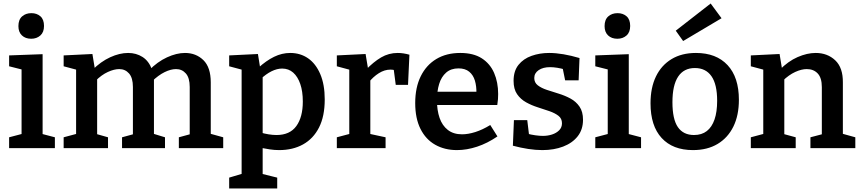

<svg xmlns="http://www.w3.org/2000/svg" viewBox="-20 -845 4910 1095"><path d="M223 -72 213 -83 293 -62V0H32V-62L112 -83L103 -72V-456L111 -447L32 -467V-529L223 -536ZM158 -624Q125 -624 105 -643Q85 -662 85 -696Q85 -733 106 -751.5Q127 -770 159 -770Q190 -770 210.5 -752Q231 -734 231 -697Q231 -661 210 -642.5Q189 -624 158 -624Z M847 -448 830 -444Q878 -493 932.5 -518Q987 -543 1035 -543Q1098 -543 1140 -502Q1182 -461 1182 -375V-67L1170 -85L1253 -62V0H1000V-62L1077 -83L1062 -64V-349Q1062 -401 1040 -426Q1018 -451 984 -451Q954 -451 918.5 -433.5Q883 -416 847 -381L856 -408Q858 -400 858 -393Q858 -386 858 -380V-67L846 -85L921 -62V0H676V-62L753 -83L738 -64V-349Q738 -401 716 -426Q694 -451 660 -451Q631 -451 595 -434.5Q559 -418 525 -384L534 -403V-64L522 -83L596 -62V0H343V-62L429 -85L414 -67V-464L429 -444L343 -467V-529L507 -537L523 -440L507 -446Q555 -494 608.5 -518.5Q662 -543 711 -543Q757 -543 793 -520Q829 -497 847 -448Z M1287 230V168L1374 142L1358 163V-461L1373 -444L1287 -467V-529L1451 -537L1465 -450L1452 -457Q1498 -499 1543 -521Q1588 -543 1635 -543Q1693 -543 1737 -512.5Q1781 -482 1806.5 -422.5Q1832 -363 1832 -278Q1832 -182 1799.5 -118Q1767 -54 1708.5 -21.5Q1650 11 1572 11Q1546 11 1519 7Q1492 3 1462 -3L1478 -18V163L1464 144L1561 168V230ZM1557 -75Q1633 -75 1670 -126Q1707 -177 1707 -266Q1707 -324 1692.5 -366Q1678 -408 1652 -431Q1626 -454 1589 -454Q1560 -454 1528.5 -438.5Q1497 -423 1463 -391L1478 -424V-66L1463 -90Q1515 -75 1557 -75Z M1901 0V-62L1984 -84L1972 -65V-465L1986 -444L1901 -467V-529L2065 -537L2081 -441L2065 -445Q2110 -492 2153.5 -517.5Q2197 -543 2248 -543Q2280 -543 2315 -533L2307 -361H2237L2223 -468L2234 -444Q2228 -446 2221 -447Q2214 -448 2207 -448Q2173 -448 2140.5 -427.5Q2108 -407 2082 -374L2092 -407V-65L2077 -84L2179 -62V0Z M2586 11Q2516 11 2462 -19.5Q2408 -50 2378 -110Q2348 -170 2348 -257Q2348 -346 2379.5 -410Q2411 -474 2468.5 -508.5Q2526 -543 2605 -543Q2680 -543 2727.5 -512.5Q2775 -482 2798 -429Q2821 -376 2821 -309Q2821 -294 2820 -279Q2819 -264 2816 -246H2444V-322H2711L2697 -313Q2698 -353 2688.5 -385Q2679 -417 2656 -436Q2633 -455 2595 -455Q2552 -455 2524.5 -431Q2497 -407 2484.5 -366Q2472 -325 2472 -273Q2472 -216 2487 -172.5Q2502 -129 2534 -104Q2566 -79 2615 -79Q2650 -79 2691 -92Q2732 -105 2776 -132L2817 -67Q2760 -28 2701 -8.5Q2642 11 2586 11Z M3027 -400Q3027 -374 3047 -358.5Q3067 -343 3098.5 -332.5Q3130 -322 3166 -311Q3202 -300 3233.5 -283Q3265 -266 3285 -237Q3305 -208 3305 -162Q3305 -106 3274.5 -67.5Q3244 -29 3191.5 -9Q3139 11 3073 11Q3035 11 2992.5 4.5Q2950 -2 2905 -14L2911 -160H2987L2998 -69L2986 -83Q3008 -77 3032.5 -73.5Q3057 -70 3076 -70Q3104 -70 3128.5 -78Q3153 -86 3169 -102Q3185 -118 3185 -142Q3185 -169 3165 -184.5Q3145 -200 3113.5 -211Q3082 -222 3047 -233Q3012 -244 2980.5 -261.5Q2949 -279 2929 -308Q2909 -337 2909 -384Q2909 -440 2937 -475Q2965 -510 3011.5 -526.5Q3058 -543 3112 -543Q3150 -543 3194 -535.5Q3238 -528 3285 -514L3280 -387H3203L3187 -466L3204 -448Q3155 -462 3117 -462Q3077 -462 3052 -445Q3027 -428 3027 -400Z M3566 -72 3556 -83 3636 -62V0H3375V-62L3455 -83L3446 -72V-456L3454 -447L3375 -467V-529L3566 -536ZM3501 -624Q3468 -624 3448 -643Q3428 -662 3428 -696Q3428 -733 3449 -751.5Q3470 -770 3502 -770Q3533 -770 3553.5 -752Q3574 -734 3574 -697Q3574 -661 3553 -642.5Q3532 -624 3501 -624Z M3949 -543Q4065 -543 4129.5 -473.5Q4194 -404 4194 -276Q4194 -187 4162.5 -123Q4131 -59 4072.5 -24Q4014 11 3932 11Q3817 11 3753.5 -58Q3690 -127 3690 -256Q3690 -345 3721 -409Q3752 -473 3810 -508Q3868 -543 3949 -543ZM3943 -457Q3880 -457 3847.5 -408Q3815 -359 3815 -262Q3815 -165 3846 -120Q3877 -75 3938 -75Q3982 -75 4011 -97.5Q4040 -120 4055 -163.5Q4070 -207 4070 -270Q4070 -364 4037.5 -410.5Q4005 -457 3943 -457ZM3876 -611 3834 -670 4033 -825 4095 -741Z M4262 0V-62L4348 -85L4333 -67V-464L4348 -444L4262 -467V-529L4426 -537L4442 -440L4426 -446Q4475 -496 4529 -519.5Q4583 -543 4632 -543Q4699 -543 4743.5 -501Q4788 -459 4787 -374V-67L4775 -85L4858 -62V0H4602V-62L4682 -83L4667 -64V-348Q4667 -401 4643.5 -426Q4620 -451 4581 -451Q4551 -451 4515 -434.5Q4479 -418 4444 -384L4453 -403V-64L4441 -83L4518 -62V0Z"/></svg>

Font: Bitter Thin SemiBold
Style: Regular
Weight: 600
Version: Version 2.002